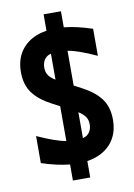

<svg xmlns="http://www.w3.org/2000/svg" viewBox="-96 -850 697 1001"><g transform="rotate(-10 253.0 -350.0)"><path d="M207 89.8V4.9Q138.2 -2 58.1 -28.8V-171.9Q156.7 -127 209 -119.1V-303.2L168.9 -324.2Q104 -357.9 71 -401.9Q38.1 -445.8 38.1 -513.2Q38.1 -591.8 83 -641.4Q127.9 -690.9 207 -703.1V-790H298.8V-705.1Q366.2 -698.2 448.2 -670.9V-527.8Q348.1 -573.7 296.9 -581.1V-397L336.9 -376Q401.9 -342.3 434.8 -298.3Q467.8 -254.4 467.8 -187Q467.8 -108.4 422.9 -58.8Q377.9 -9.3 298.8 2.9V89.8ZM162.1 -515.1Q162.1 -490.7 173.8 -474.1Q185.5 -457.5 209 -443.8V-581.1Q187 -576.2 174.6 -558.6Q162.1 -541 162.1 -515.1ZM296.9 -119.1Q318.8 -123.5 331.5 -140.9Q344.2 -158.2 344.2 -184.1Q344.2 -208 332.3 -224.6Q320.3 -241.2 296.9 -255.9Z"/></g></svg>

Font: TASA Explorer
Style: Bold
Weight: 700
Designer: Weizhong Zhang
Foundry: Local Remote
Version: Version 1.000;Glyphs 3.1.2 (3151)